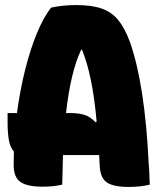

<svg xmlns="http://www.w3.org/2000/svg" viewBox="-20 -730 640 759"><path d="M226 0Q191 8 148 8Q88 8 61 -10.5Q34 -29 34 -78Q34 -104 35 -131Q20 -147 15 -176.5Q10 -206 10 -243V-283H47Q59 -372 79 -452.5Q99 -533 125 -596.5Q151 -660 182 -700Q229 -710 281 -710Q343 -710 382.5 -696Q422 -682 448 -650Q474 -618 494 -563Q553 -395 568 -80Q570 -61 570.5 -40.5Q571 -20 572 0Q535 9 489 9Q428 9 402 -9Q376 -27 374 -77Q373 -98 372 -117H229Q227 -62 226 0ZM261 -283Q290 -283 313.5 -276Q337 -269 357 -247L362 -249Q354 -341 339.5 -412Q325 -483 304 -534H301Q259 -445 241 -283Z"/></svg>

Font: Recursive Mn Csl St Blk
Style: Regular
Weight: 900
Monospace: yes
Version: Version 1.079;hotconv 1.0.112;makeotfexe 2.5.65598; ttfautoh